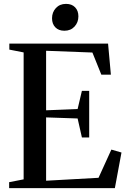

<svg xmlns="http://www.w3.org/2000/svg" viewBox="-20 -967 658 987"><path d="M101.5 -45V-697.5L28 -712V-743H535.5L550 -583H501L455 -697L217 -706V-400L379 -406.5L401 -500H438.5V-260.5H401L379 -358L217 -363.5V-38L486.5 -53L552.5 -198L604.5 -183L570.5 0H27V-30.5ZM310.5 -809Q281.5 -809 264.5 -826.5Q247.5 -844 247.5 -873Q247.5 -904 267.2 -925.5Q287 -947 319 -947H320Q349 -947 366 -929.5Q383 -912 383 -883Q383 -852 363.2 -830.5Q343.5 -809 311.5 -809Z"/></svg>

Font: Merriweather 96pt Medium
Style: Regular
Weight: 500
Version: Version 2.100